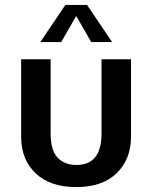

<svg xmlns="http://www.w3.org/2000/svg" viewBox="-20 -741 620 781"><path d="M186 -500V-198Q186 -129 214.5 -99.5Q243 -70 291 -70Q393 -70 393 -198V-500H513V-185Q513 -94 455 -37Q397 20 290 20Q184 20 125 -36Q66 -92 66 -185V-500ZM246 -721H334L436 -570H351L290 -676L229 -570H144Z"/></svg>

Font: Moderustic Med
Style: Regular
Weight: 500
Designer: Tural Alisoy
Foundry: TAFT Foundry
Version: Version 2.110